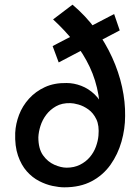

<svg xmlns="http://www.w3.org/2000/svg" viewBox="-20 -792 591 821"><path d="M255 9Q233 9 204.5 3Q176 -3 147 -18Q118 -33 94.5 -59.5Q71 -86 57 -126.5Q43 -167 45 -224Q47 -263 61.5 -301Q76 -339 104 -370Q132 -401 172 -419.5Q212 -438 265 -437Q296 -437 327.5 -425Q359 -413 385 -388Q411 -363 426 -325.5Q441 -288 440 -237L405 -246Q412 -321 401 -385.5Q390 -450 363.5 -506Q337 -562 297.5 -612Q258 -662 207 -709L290 -772Q347 -724 389 -666.5Q431 -609 459.5 -546.5Q488 -484 502 -420Q516 -356 515 -296Q515 -241 499.5 -186.5Q484 -132 452.5 -87.5Q421 -43 372 -17Q323 9 255 9ZM265 -75Q297 -75 322 -87.5Q347 -100 364 -120Q381 -140 390 -164.5Q399 -189 401 -212Q405 -255 392 -282Q379 -309 358 -324Q337 -339 315.5 -345Q294 -351 281 -351Q245 -352 219.5 -337.5Q194 -323 177.5 -301Q161 -279 153 -253.5Q145 -228 144 -205Q144 -156 164 -128Q184 -100 212.5 -87.5Q241 -75 265 -75ZM492 -662 231 -525 205 -595 468 -732Z"/></svg>

Font: Josefin Sans Medium
Style: Italic
Weight: 500
Italic angle: -7°
Designer: Santiago Orozco
Foundry: Typemade
Version: Version 2.000